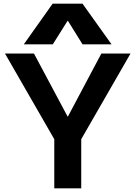

<svg xmlns="http://www.w3.org/2000/svg" viewBox="-20 -1020 733 1040"><path d="M274 0V-266L7 -730H164L346 -389H348L529 -730H687L420 -266V0ZM109 -780 265 -1000H427L584 -780H427L348 -907H346L266 -780Z"/></svg>

Font: M PLUS 2
Style: Bold
Weight: 700
Designer: Coji Morishita
Foundry: UNDERFOREST DESIGN
Version: Version 1.001